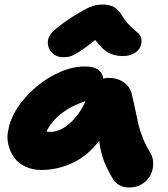

<svg xmlns="http://www.w3.org/2000/svg" viewBox="-20 -789 742 846"><path d="M257.8 -537.1Q227.5 -537.1 208.3 -557.6Q189 -578.1 190.9 -607.9Q192.4 -628.4 211.4 -648.7Q230.5 -668.9 298.8 -714.8Q350.6 -747.1 376.5 -758.1Q402.3 -769 431.2 -769Q463.4 -769 483.2 -757.3Q502.9 -745.6 517.1 -721.2Q528.8 -701.2 543.7 -685.1Q558.6 -668.9 569.3 -660.2Q580.1 -651.4 589.4 -642.3Q598.6 -633.3 602.1 -622.1Q605.5 -610.8 602.1 -595.2Q597.7 -570.8 575 -556.4Q552.2 -542 522 -542Q483.9 -542 456.3 -557.6Q428.7 -573.2 399.9 -612.8Q355 -576.7 327.1 -559.8Q299.3 -543 287.8 -540Q276.4 -537.1 257.8 -537.1ZM162.1 -40Q123 -40 91.3 -55.2Q59.6 -70.3 42 -95.2Q24.4 -120.1 16.6 -152.3Q8.8 -184.6 17.1 -219.2Q30.3 -286.6 84.7 -351.3Q139.2 -416 212.6 -456.1Q286.1 -496.1 353 -496.1Q390.6 -496.1 410.6 -483.4Q430.7 -470.7 435.1 -442.9Q446.8 -445.8 458 -445.8Q499.5 -445.8 527.3 -424.8Q555.2 -403.8 561 -372.1Q567.9 -345.7 576.2 -305.2Q584.5 -264.6 589.8 -241Q595.2 -217.3 608.2 -183.8Q621.1 -150.4 640.1 -120.1Q654.8 -97.7 655 -69.8Q655.3 -42 643.8 -18.6Q632.3 4.9 607.4 21Q582.5 37.1 549.8 37.1Q501 37.1 477.1 -1Q451.7 -43.9 437.7 -80.3Q423.8 -116.7 417 -168Q363.8 -100.1 297.6 -70.1Q231.4 -40 162.1 -40ZM203.1 -208Q242.2 -208 284.2 -242.9Q326.2 -277.8 356.9 -342.8Q296.9 -324.7 250.7 -288.8Q204.6 -252.9 185.1 -209Q189.9 -208 203.1 -208Z"/></svg>

Font: Shantell Sans Irregular
Style: Italic
Weight: 800
Italic angle: -11.31°
Designer: Stephen Nixon, Anya Danilova, Shantell Martin
Foundry: Arrow Type
Version: Version 1.006;[9816181b4]